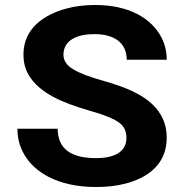

<svg xmlns="http://www.w3.org/2000/svg" viewBox="-20 -741 754 771"><path d="M365.7 -106C272 -106 211.7 -138.4 211.7 -224H50C50 -197.3 54.2 -173 62.7 -151C101.9 -48.7 214.9 10 365.7 10C409 10 448 5.5 482.8 -3.5C575.3 -27.4 649.5 -82.5 649.5 -188C649.5 -217.3 644 -243.3 633 -266C593.4 -349.9 494.4 -388.5 389.9 -418C339.3 -432 300.8 -446.8 274.4 -462.5C248 -478.2 234.8 -497.7 234.8 -521C234.8 -580.8 291.4 -604 359.1 -604C437.1 -604 488.9 -570.5 488.9 -501H649.5C649.5 -533 642.7 -562.3 629.1 -589C587.7 -670.5 493.5 -721 362.4 -721C319.9 -721 281 -716.2 245.8 -706.5C155.2 -681.6 74.2 -626 74.2 -522C74.2 -491.3 81 -464.3 94.5 -441C139.2 -364.2 236 -327.4 334.9 -298C366.4 -289.3 392.3 -280.8 412.4 -272.5C454.7 -255 487.8 -238.2 487.8 -187C487.8 -127.6 433.1 -106 365.7 -106Z"/></svg>

Font: Asimov
Style: Wid
Weight: 500
Designer: Google
Version: Version 2.000980; 2014